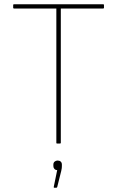

<svg xmlns="http://www.w3.org/2000/svg" viewBox="-20 -675 550 903"><path d="M248 0Q245 0 245 -3V-635H46Q42 -635 42 -638V-652Q42 -655 46 -655H465Q469 -655 469 -652V-638Q469 -635 465 -635H266V-3Q266 0 262 0ZM235 208Q232 208 233 203L249 125Q241 125 236 119.5Q231 114 231 106V99Q231 90 237 85Q243 80 251 80Q260 80 265.5 85Q271 90 271 99V106Q271 110 270.5 115.5Q270 121 268 129L249 205Q248 208 244 208Z"/></svg>

Font: Sofia Sans Semi Condensed Thin
Style: Regular
Weight: 250
Version: Version 4.100